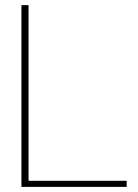

<svg xmlns="http://www.w3.org/2000/svg" viewBox="-20 -732 540 752"><path d="M476.1 0H64V-711.9H91.8V-23.9H476.1Z"/></svg>

Font: Creato Display Thin
Style: Regular
Weight: 265
Version: Version 1.000